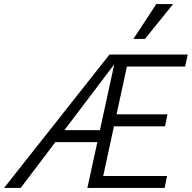

<svg xmlns="http://www.w3.org/2000/svg" viewBox="-54 -927 946 947"><path d="M-34 0 486 -658H546L48 0ZM180 -226 212 -285H487L475 -226ZM460 -304 473 -363H772L760 -304ZM377 0 520 -658H872L859 -599H572L455 -59H770L758 0ZM604 -735 717 -907H800L661 -735Z"/></svg>

Font: Ysabeau Infant
Style: Italic
Weight: 400
Italic angle: -12°
Designer: Christian Thalmann (Catharsis Fonts)
Version: Version 2.001;gftools[0.9.30]; featfreeze: ss01,ss02,lnum